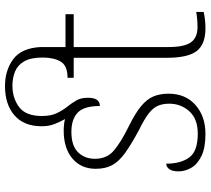

<svg xmlns="http://www.w3.org/2000/svg" viewBox="-56 -756 822 749"><g transform="rotate(-90 354.5 -381.0)"><path d="M207 10Q152 10 120 -6Q88 -22 74.5 -46Q61 -70 61 -95Q61 -120 70 -131.5Q79 -143 91 -143Q91 -87 115 -53.5Q139 -20 208 -20Q266 -20 295.5 -53Q325 -86 325 -131Q325 -155 317.5 -174Q310 -193 288 -210.5Q266 -228 223 -249Q167 -279 133.5 -303Q100 -327 85.5 -353.5Q71 -380 71 -418Q71 -475 111 -509Q151 -543 220 -543Q244 -543 265 -538Q254 -557 245.5 -579Q237 -601 237 -629Q237 -698 279.5 -735Q322 -772 394 -772Q455 -772 498.5 -740Q542 -708 546 -633V-536H674V-504H546V-134Q546 -72 564.5 -46.5Q583 -21 623 -21Q654 -21 683 -26V3Q652 10 619 10Q557 10 530.5 -24Q504 -58 504 -142V-504H426V-528Q473 -528 489 -554.5Q505 -581 505 -625Q505 -672 490 -697.5Q475 -723 450 -733Q425 -743 395 -743Q347 -743 312 -717Q277 -691 277 -628Q277 -593 288 -570Q299 -547 313 -529.5Q327 -512 337.5 -494Q348 -476 348 -451Q348 -449 348 -447Q348 -402 316 -402Q316 -464 290 -488.5Q264 -513 215 -513Q161 -513 135.5 -487Q110 -461 110 -421Q110 -375 142 -347.5Q174 -320 237 -289Q288 -264 315.5 -241Q343 -218 353.5 -192.5Q364 -167 364 -134Q364 -68 320 -29Q276 10 207 10Z"/></g></svg>

Font: Noto Serif ExtraLight
Style: Regular
Weight: 200
Designer: Monotype Design Team
Foundry: Monotype Imaging Inc.
Version: Version 2.015; ttfautohint (v1.8.4.7-5d5b)